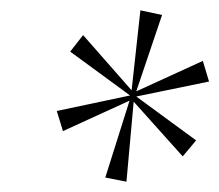

<svg xmlns="http://www.w3.org/2000/svg" viewBox="-20 -781 425 372"><path d="M225 -429 239 -584 334 -478 360 -509 244 -594 385 -623 373 -663 244 -604 294 -752 252 -761 235 -606 141 -713 116 -681 232 -596 90 -566 102 -527 231 -586 184 -437Z"/></svg>

Font: Noto Serif Display ExtraCondensed ExtraLight
Style: Italic
Weight: 200
Width: 2
Italic angle: -12°
Designer: Monotype Design Team
Foundry: Monotype Imaging Inc.
Version: Version 2.009